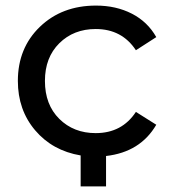

<svg xmlns="http://www.w3.org/2000/svg" viewBox="-20 -555 611 688"><path d="M323 -78Q417 -78 467 -154L540 -108Q483 -10 360 4V113H269V2Q168 -15 106 -88Q44 -161 44 -265Q44 -383 123 -459Q202 -535 324 -535Q396 -535 452.5 -506Q509 -477 540 -422L467 -375Q417 -451 323 -451Q244 -451 192.5 -400Q141 -349 141 -265Q141 -180 192.5 -129Q244 -78 323 -78Z"/></svg>

Font: Montserrat
Style: Regular
Weight: 500
Designer: Julieta Ulanovsky
Foundry: Julieta Ulanovsky
Version: Version 7.200;PS 007.200;hotconv 1.0.88;makeotf.lib2.5.64775